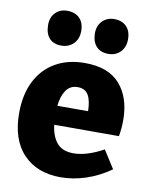

<svg xmlns="http://www.w3.org/2000/svg" viewBox="-88 -850 728 929"><g transform="rotate(10 275.5 -385.5)"><path d="M518 -231H200Q207 -174 234 -142.5Q261 -111 315 -111Q380 -111 462 -156L518 -68Q460 -27 397.5 -6.5Q335 14 274 14Q158 14 90.5 -56.5Q23 -127 23 -258Q23 -348 56 -414Q89 -480 150.5 -515.5Q212 -551 295 -551Q412 -551 468.5 -485.5Q525 -420 525 -311Q525 -270 518 -231ZM199 -324H350Q349 -377 333 -403.5Q317 -430 281 -430Q244 -430 224 -401Q204 -372 199 -324ZM87 -702Q87 -740 109.5 -762.5Q132 -785 167 -785Q206 -785 228 -762.5Q250 -740 250 -700Q250 -661 226.5 -637.5Q203 -614 167 -614Q128 -614 107.5 -637Q87 -660 87 -702ZM317 -700Q317 -739 340 -762Q363 -785 398 -785Q436 -785 458 -762.5Q480 -740 480 -700Q480 -661 457 -637.5Q434 -614 398 -614Q360 -614 339 -636.5Q318 -659 317 -700Z"/></g></svg>

Font: Bitter Pro ExtraBold
Style: Regular
Weight: 800
Designer: Sol Matas, and Bitter project Authors
Foundry: Sol Matas
Version: Version 1.010